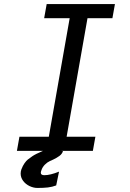

<svg xmlns="http://www.w3.org/2000/svg" viewBox="-20 -745 640 948"><path d="M76 -70H221L324 -655H198L210.5 -725H547.5L535 -655H412L309 -70H451L438.5 0H281.5L291 1Q286.5 15.5 273 25.2Q259.5 35 242.5 43Q240 44 226.8 50Q213.5 56 201.5 68Q189.5 80 184.5 95.5Q181.5 103 181.5 108Q181.5 120 199 120Q228 120 271.5 102.5L257.5 170.5Q238 178 216.8 180.5Q195.5 183 165 183Q145.5 183 126 173.8Q106.5 164.5 94.2 148Q82 131.5 82 112Q82 101.5 85.5 91.5Q92.5 73 101.2 60.8Q110 48.5 117.2 42.8Q124.5 37 139.5 26.5Q154.5 16 192 0H63.5Z"/></svg>

Font: JuliaMono Italic
Style: Regular
Weight: 400
Italic angle: -9°
Monospace: yes
Designer: cormullion
Foundry: corm
Version: Version 0.049; ttfautohint (v1.8.4)